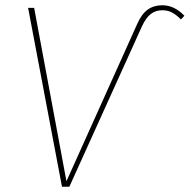

<svg xmlns="http://www.w3.org/2000/svg" viewBox="-20 -711 722 731"><path d="M87 -681H110L233 -21L502 -619Q519 -658 542.5 -674.5Q566 -691 598 -691Q644 -691 682 -651L669 -637Q652 -654 635.5 -663Q619 -672 598 -672Q573 -672 554.5 -658Q536 -644 521 -612L244 0H216Z"/></svg>

Font: FiraGO Thin
Style: Italic
Weight: 100
Italic angle: -8°
Designer: bBox Type GmbH
Foundry: bBox Type GmbH
Version: Version 1.001